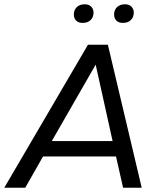

<svg xmlns="http://www.w3.org/2000/svg" viewBox="-34 -877 753 897"><path d="M541 0 508 -146H167L84 0H-14L377 -668H470L628 0ZM413 -575 208 -218H492ZM352 -770Q332 -770 321.5 -781Q311 -792 311 -809Q311 -831 325 -844Q339 -857 362 -857Q382 -857 392.5 -845.5Q403 -834 403 -818Q403 -797 389.5 -783.5Q376 -770 352 -770ZM540 -770Q520 -770 509.5 -781Q499 -792 499 -809Q499 -831 513 -844Q527 -857 550 -857Q570 -857 580.5 -845.5Q591 -834 591 -818Q591 -797 577.5 -783.5Q564 -770 540 -770Z"/></svg>

Font: Celebes
Style: Italic
Weight: 400
Italic angle: -10°
Designer: Anugrah Pasau
Foundry: Lafontype
Version: Version 1.000; ttfautohint (v1.8.4)